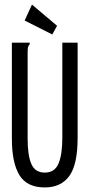

<svg xmlns="http://www.w3.org/2000/svg" viewBox="-20 -810 390 841"><path d="M176 11Q98 11 65 -43Q32 -97 32 -203V-623H110V-616Q104 -610 102.5 -602.5Q101 -595 101 -579V-202Q101 -129 117.5 -91.5Q134 -54 176 -54Q220 -54 236.5 -94Q253 -134 253 -205V-623H320V-206Q320 -89 283.5 -39Q247 11 176 11ZM209 -659 88 -720 120 -790 230 -697Z"/></svg>

Font: Inconsolata ExtraCondensed Medium
Style: Regular
Weight: 500
Width: 2
Monospace: yes
Designer: Raph Levien, Cyreal, Brenton Simpson
Foundry: Raph Levien, Cyreal, Google
Version: Version 3.001; ttfautohint (v1.8.2.53-6de2)